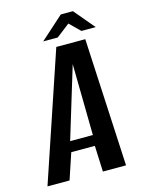

<svg xmlns="http://www.w3.org/2000/svg" viewBox="-139 -791 635 857"><g transform="rotate(-15 178.0 -363.0)"><path d="M-28 0 171 -591H305L335 0H228L223 -120H114L74 0ZM122 -169H227L222 -498ZM121 -630 228 -726H284L364 -631H298L250 -678L188 -630Z"/></g></svg>

Font: Alumni Sans Thin SemiBold
Style: Italic
Weight: 600
Italic angle: -8°
Version: Version 1.016